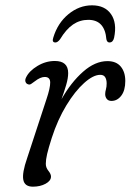

<svg xmlns="http://www.w3.org/2000/svg" viewBox="-20 -692 490 721"><path d="M85.5 -375.5Q79 -377 76 -384.2Q73 -391.5 78 -401.5Q89.5 -425.5 120.5 -444.2Q151.5 -463 186 -463Q236 -463 236 -417.5Q236 -398.5 228.5 -373Q221 -347.5 211 -319.5Q246.5 -382.5 291.8 -422.5Q337 -462.5 383.5 -462.5Q416.5 -462.5 433.5 -442Q450.5 -421.5 450.5 -388Q450.5 -352.5 435.5 -332.8Q420.5 -313 398.5 -313Q387 -313 381 -320.5Q375 -328 375 -338.5Q375 -347 377.8 -356.5Q380.5 -366 380.5 -378.5Q380.5 -393 375 -402Q369.5 -411 356.5 -411Q330 -411 295.8 -380.2Q261.5 -349.5 229 -296Q196.5 -242.5 174.5 -174.5Q162 -135.5 157 -113.8Q152 -92 152 -77Q152 -62.5 161.8 -50.5Q171.5 -38.5 171.5 -29Q171.5 -13 151.2 -2Q131 9 103.5 9Q72.5 9 67.5 -16.8Q62.5 -42.5 82 -98.5L154.5 -319.5Q169 -362.5 168.5 -382.8Q168 -403 148 -403Q131.5 -403 110.5 -386.5Q103.5 -381 97.2 -377Q91 -373 85.5 -375.5ZM311.5 -617.5Q280 -617.5 254.2 -600Q228.5 -582.5 205.5 -544.5Q196.5 -532.5 188 -532.5Q174 -532.5 180 -550.5Q196.5 -605.5 237 -638.8Q277.5 -672 325.5 -672Q374 -672 397 -638.8Q420 -605.5 408.5 -550.5Q404.5 -532.5 391 -532.5Q382 -532.5 379.5 -544.5Q373.5 -617.5 311.5 -617.5Z"/></svg>

Font: Fraunces 9pt S100 Light
Style: Italic
Weight: 300
Italic angle: -16°
Version: Version 1.000; ttfautohint (v1.8.3)